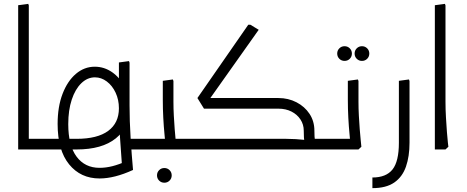

<svg xmlns="http://www.w3.org/2000/svg" viewBox="-20 -773 2414 993"><path d="M129 0 74 -1V-746L126 -753L129 -745ZM74 0V-55H215V0ZM215 0V-55Q227 -55 231 -47.5Q235 -40 235 -28Q235 -16 231 -8Q227 0 215 0Z M634 0V-55H736V0ZM736 0V-55Q748 -55 752 -47.5Q756 -40 756 -28Q756 -16 752 -8Q748 0 736 0ZM495 150Q397 150 337.5 77Q278 4 278 -132Q278 -221 303.5 -287.5Q329 -354 372.5 -391Q416 -428 470 -428Q519 -428 560 -399.5Q601 -371 625.5 -322Q650 -273 650 -213Q650 -115 579 -57.5Q508 0 376 0H318V-55H376Q484 -55 539.5 -96Q595 -137 595 -213Q595 -257 578 -293.5Q561 -330 532.5 -351.5Q504 -373 471 -373Q432 -373 400.5 -342.5Q369 -312 351 -257.5Q333 -203 333 -131Q333 -21 376 37Q419 95 495 95Q527 95 561 86.5Q595 78 635 60L612 99Q606 23 600.5 -64Q595 -151 595 -227V-450L647 -457L650 -449V-227Q650 -149 655.5 -60Q661 29 668 106Q572 150 495 150ZM215 0V-55H318V0ZM215 0Q204 0 199.5 -8.5Q195 -17 195 -28Q195 -40 199.5 -47.5Q204 -55 215 -55Z M830 172Q814 172 803 161Q792 150 792 134Q792 118 803 107Q814 96 830 96Q846 96 857 107Q868 118 868 134Q868 150 857 161Q846 172 830 172Z M856 0V-55H963V0ZM963 0V-55Q975 -55 979 -47.5Q983 -40 983 -28Q983 -16 979 -8Q975 0 963 0ZM835 0V-32Q834 -46 830.5 -81.5Q827 -117 824.5 -163Q822 -209 822 -257V-355L874 -362L877 -354V-247Q877 -211 879 -174.5Q881 -138 883.5 -105Q886 -72 888.5 -48.5Q891 -25 892 -14L877 0ZM736 0V-55H842V0ZM736 0Q725 0 720.5 -8.5Q716 -17 716 -28Q716 -40 720.5 -47.5Q725 -55 736 -55Z M1582 0V-55H1693V0ZM1693 0V-55Q1705 -55 1709 -47.5Q1713 -40 1713 -28Q1713 -16 1709 -8Q1705 0 1693 0ZM1046 -235 1001 -266 1264 -645H1275L1318 -619ZM963 0V-55H1460Q1485 -55 1509.5 -53.5Q1534 -52 1550 -50Q1566 -48 1566 -48V0ZM1035 -211 1001 -266H1397V-211ZM1551 -97Q1551 -129 1534 -155Q1517 -181 1487.5 -196Q1458 -211 1420 -211H1244V-222L1250 -266H1420Q1471 -266 1513.5 -244Q1556 -222 1581 -184Q1606 -146 1606 -97ZM1560 0Q1558 -13 1554.5 -36Q1551 -59 1551 -97H1606Q1606 -64 1609 -45Q1612 -26 1614 -14L1599 0ZM963 0Q952 0 947.5 -8.5Q943 -17 943 -28Q943 -40 947.5 -47.5Q952 -55 963 -55Z M1762 -458Q1746 -458 1735 -469Q1724 -480 1724 -496Q1724 -512 1735 -523Q1746 -534 1762 -534Q1778 -534 1789 -523Q1800 -512 1800 -496Q1800 -480 1789 -469Q1778 -458 1762 -458ZM1852 -458Q1836 -458 1825 -469Q1814 -480 1814 -496Q1814 -512 1825 -523Q1836 -534 1852 -534Q1868 -534 1879 -523Q1890 -512 1890 -496Q1890 -480 1879 -469Q1868 -458 1852 -458Z M1792 0V-32Q1791 -46 1787.5 -81.5Q1784 -117 1781.5 -163Q1779 -209 1779 -257V-355L1831 -362L1834 -354V-247Q1834 -211 1836 -174.5Q1838 -138 1840.5 -105Q1843 -72 1845.5 -48.5Q1848 -25 1849 -14L1834 0ZM1693 0V-55H1799V0ZM1693 0Q1682 0 1677.5 -8.5Q1673 -17 1673 -28Q1673 -40 1677.5 -47.5Q1682 -55 1693 -55Z M1906 200V145Q1977 145 2010 103.5Q2043 62 2043 -35V-355L2095 -362L2098 -354V-35Q2098 36 2079.5 89Q2061 142 2019 171Q1977 200 1906 200Z M2229 0V-746L2281 -753L2284 -745V-247Q2284 -206 2286.5 -165Q2289 -124 2291.5 -89.5Q2294 -55 2296.5 -34.5Q2299 -14 2299 -14L2284 0Z"/></svg>

Font: Fustat Light
Style: Regular
Weight: 300
Designer: Mohamed Gaber, Khaled Hosny, Laura Garcia Mut
Foundry: Kief Type Foundry, Alif Type Foundry, Hard Type Foundry
Version: Version 1.007